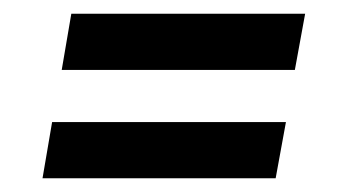

<svg xmlns="http://www.w3.org/2000/svg" viewBox="-20 -417 513 280"><path d="M410 -315H70L84 -397H425ZM382 -157H42L56 -239H397Z"/></svg>

Font: Cabin
Style: Medium Italic
Weight: 500
Designer: Pablo Impallari
Foundry: Pablo Impallari. www.impallari.com Igino Marini. www.ikern.com
Version: Version 1.005